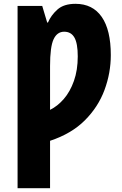

<svg xmlns="http://www.w3.org/2000/svg" viewBox="-20 -745 640 1005"><path d="M72 240V-714H201L227 -627H231Q247 -665 280.5 -695Q314 -725 375 -725Q465 -725 512.5 -656.5Q560 -588 560 -457Q560 -363 527 -274Q494 -185 424 -115Q354 -45 242 -8V240ZM242 -170Q281 -189 314 -227Q347 -265 367 -321.5Q387 -378 387 -450Q387 -518 369.5 -548.5Q352 -579 316 -579Q279 -579 260.5 -539.5Q242 -500 242 -399Z"/></svg>

Font: Noto Sans Mono Black
Style: Regular
Weight: 900
Designer: Monotype Design Team
Foundry: Monotype Imaging Inc.
Version: Version 2.014